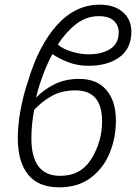

<svg xmlns="http://www.w3.org/2000/svg" viewBox="-20 -790 581 820"><path d="M233 10Q314 10 368 -31Q422 -72 448.5 -137Q475 -202 475 -275Q475 -358 434.5 -405.5Q394 -453 318 -453Q257 -453 210.5 -429Q164 -405 134 -373Q145 -421 165 -473.5Q185 -526 204 -559Q231 -540 271 -524.5Q311 -509 358 -509Q440 -509 490.5 -546Q541 -583 541 -655Q541 -707 504.5 -738.5Q468 -770 406 -770Q302 -770 223.5 -683Q145 -596 100 -444Q80 -386 68 -322Q56 -258 56 -199Q56 -100 99.5 -45Q143 10 233 10ZM358 -558Q323 -558 284.5 -570Q246 -582 227 -600Q262 -654 305.5 -687.5Q349 -721 402 -721Q445 -721 466 -701.5Q487 -682 487 -653Q487 -604 451 -581Q415 -558 358 -558ZM237 -39Q114 -39 114 -199Q114 -258 126 -321Q156 -354 199 -379Q242 -404 303 -404Q416 -404 416 -272Q416 -186 371 -112.5Q326 -39 237 -39Z"/></svg>

Font: Noto Sans UI Light
Style: Italic
Weight: 300
Italic angle: -12°
Designer: Monotype Design Team
Foundry: Monotype Imaging Inc.
Version: Version 1.901